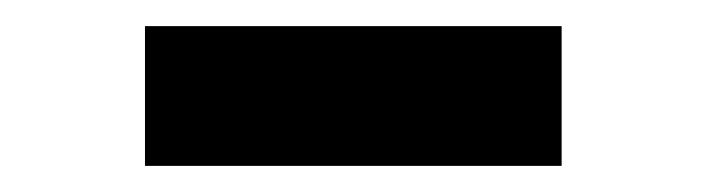

<svg xmlns="http://www.w3.org/2000/svg" viewBox="-20 -752 540 147"><path d="M91 -625V-732H410V-625Z"/></svg>

Font: Literata 12pt
Style: Bold
Weight: 700
Designer: Latin by Veronika Burian and Jose Scaglione. Greek by Irene Vlachou. Cyrillic by Vera Evstafieva.
Foundry: TypeTogether
Version: Version 3.002